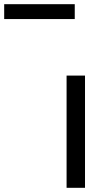

<svg xmlns="http://www.w3.org/2000/svg" viewBox="-233 -897 511 917"><path d="M173 0H85V-536H173ZM-213 -806V-877H124V-806Z"/></svg>

Font: Noto Sans Tifinagh Azawagh
Style: Regular
Weight: 400
Designer: JamraPatel
Foundry: JamraPatel LLC
Version: Version 2.006; ttfautohint (v1.8.4.7-5d5b)